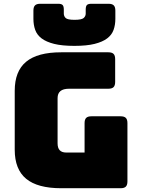

<svg xmlns="http://www.w3.org/2000/svg" viewBox="-20 -997 748 1017"><path d="M619 0H304Q179 0 118.5 -50Q58 -100 58 -204V-516Q58 -620 118.5 -670Q179 -720 304 -720H554Q573 -720 581.5 -711.5Q590 -703 590 -684V-563Q590 -544 581.5 -535.5Q573 -527 554 -527H346Q315 -527 300 -514.5Q285 -502 285 -477V-238Q285 -213 296.5 -201Q308 -189 331 -189H428V-345Q428 -364 436.5 -372.5Q445 -381 464 -381H619Q638 -381 646.5 -372.5Q655 -364 655 -345V-36Q655 -17 646.5 -8.5Q638 0 619 0ZM591 -897Q591 -865 581.5 -838.5Q572 -812 547.5 -793.5Q523 -775 481 -764.5Q439 -754 374 -754Q309 -754 267 -764.5Q225 -775 200.5 -793.5Q176 -812 166.5 -838.5Q157 -865 157 -897V-941Q157 -960 165.5 -968.5Q174 -977 193 -977H289Q305 -977 311.5 -970.5Q318 -964 318 -946V-925Q318 -911 328 -901.5Q338 -892 375 -892Q412 -892 423 -901.5Q434 -911 434 -925V-946Q434 -964 440.5 -970.5Q447 -977 464 -977H555Q574 -977 582.5 -968.5Q591 -960 591 -941Z"/></svg>

Font: Bungee
Style: Regular
Weight: 400
Designer: David Jonathan Ross
Foundry: David Jonathan Ross
Version: Version 1.001;PS 1.0;hotconv 1.0.72;makeotf.lib2.5.5900